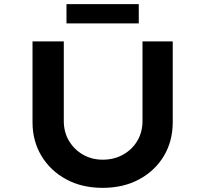

<svg xmlns="http://www.w3.org/2000/svg" viewBox="-20 -901 992 927"><path d="M476 6Q375 6 299 -35.5Q223 -77 180 -148.5Q137 -220 137 -311V-701H288V-317Q288 -263 313 -221Q338 -179 380.5 -154.5Q423 -130 476 -130Q531 -130 574.5 -154.5Q618 -179 643 -221Q668 -263 668 -317V-701H814V-311Q814 -220 771.5 -148.5Q729 -77 652.5 -35.5Q576 6 476 6ZM301 -788V-881H650V-788Z"/></svg>

Font: Lexend Mega SemiBold
Style: Regular
Weight: 600
Designer: Bonnie Shaver-Troup, Thomas Jockin
Foundry: Lexend
Version: Version 1.007